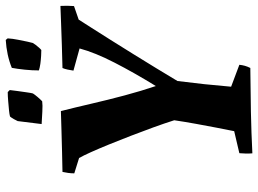

<svg xmlns="http://www.w3.org/2000/svg" viewBox="-134 -754 894 665"><g transform="rotate(-90 312.5 -421.0)"><path d="M114.4 6.6Q113.4 -5 113.7 -16.2Q113.9 -27.5 114.9 -38.5L191.2 -56.4Q197.2 -85.2 203.5 -118.8Q209.8 -152.3 216.7 -189.5Q223.5 -226.7 229 -264Q218.3 -297.7 204.2 -336.6Q190.1 -375.5 175 -414.5Q160 -453.5 145.5 -489Q131 -524.6 118.7 -552Q106.4 -579.4 98.2 -593.6L45.1 -610.2Q45.1 -620.7 46.6 -631.7Q48.1 -642.7 50.1 -651.1Q82.5 -651.6 119.9 -652.6Q157.3 -653.6 194.1 -654.6Q231 -655.6 260.8 -656.6Q273 -608.7 286.3 -551.2Q299.6 -493.7 315.1 -435.6Q330.7 -377.4 347.5 -327.8Q394 -403.4 428.6 -470.9Q463.3 -538.3 477.7 -591.9L400.9 -613.1Q402.4 -623.1 404.4 -632.9Q406.4 -642.7 409.9 -651.1Q450.6 -652.1 489.8 -653.3Q529 -654.6 563.7 -655.9Q598.4 -657.2 625 -658.2Q625.5 -646.2 625.5 -634.7Q625.5 -623.2 624.5 -611.2L577.6 -595Q568.2 -580.4 549.8 -551.5Q531.4 -522.6 507.9 -485.4Q484.3 -448.2 459 -407.1Q433.6 -366 409.1 -326Q384.7 -286 364.9 -252.8Q358.9 -205.5 354 -159.8Q349.2 -114.2 345.2 -67L421.1 -38.5Q420.1 -28.5 417.6 -19.5Q415.1 -10.5 410.1 -0.5Q334 0 259.4 1.5Q184.9 3 114.4 6.6ZM215.8 -723.3 226.1 -806.2Q229 -812.6 233.2 -820Q237.5 -827.5 241.9 -832.8Q248.8 -834.8 263.5 -836.3Q278.3 -837.8 295.8 -839.2Q313.3 -840.7 326.6 -840.7L333.6 -833.7Q332.6 -824.2 330.2 -806.8Q327.7 -789.3 325.5 -773.6Q323.3 -757.9 321.8 -753.5Q318.3 -747.6 309.2 -736.9Q300 -726.3 294.7 -721.4Q281.4 -719.5 258.5 -720.9Q235.6 -722.2 215.8 -723.3ZM401.6 -732.8Q401.5 -755.4 404.2 -782Q407 -808.6 410.5 -826.6Q431.9 -835.4 456.8 -840.8Q481.7 -846.1 507.1 -847.6L512.6 -841Q511.6 -823.8 507.8 -805.1Q504.1 -786.4 501.2 -772.4Q498.2 -758.4 496.7 -754Q495.2 -751 490.3 -744.3Q485.4 -737.7 480 -731.8Q474.6 -726 472.1 -724.4Q465.2 -724.4 451.6 -725.1Q438.1 -725.9 424.2 -727.8Q410.4 -729.8 401.6 -732.8Z"/></g></svg>

Font: Labrada
Style: Italic
Weight: 400
Italic angle: -7°
Designer: Mercedes Jáuregui
Foundry: Omnibus-Type Team
Version: Version 1.000